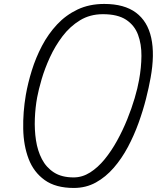

<svg xmlns="http://www.w3.org/2000/svg" viewBox="-20 -951 802 974"><path d="M354.5 2.5Q262.5 2.5 206.8 -37.5Q151 -77.5 125.2 -145Q99.5 -212.5 97.8 -296.8Q96 -381 111 -469.5Q121.5 -529.5 141.5 -594Q161.5 -658.5 193 -718.5Q224.5 -778.5 269.2 -826.5Q314 -874.5 373.5 -902.8Q433 -931 509 -931Q610.5 -931 669.8 -886.8Q729 -842.5 747.2 -758.8Q765.5 -675 744 -556.5Q735.5 -508.5 720.5 -449.2Q705.5 -390 682.8 -327Q660 -264 628.8 -205.2Q597.5 -146.5 557 -99.8Q516.5 -53 466.2 -25.2Q416 2.5 354.5 2.5ZM168.5 -457Q159 -405.5 156.8 -349Q154.5 -292.5 162.5 -239.5Q170.5 -186.5 192.5 -144Q214.5 -101.5 253.8 -76.2Q293 -51 353.5 -51Q397.5 -51 437 -76Q476.5 -101 511 -143.2Q545.5 -185.5 574.2 -237.8Q603 -290 625.5 -345.8Q648 -401.5 663.2 -453.2Q678.5 -505 685.5 -545.5Q697 -608 697.5 -667.5Q698 -727 680.2 -774.8Q662.5 -822.5 619.8 -850.8Q577 -879 502 -879Q436.5 -879 385.8 -848Q335 -817 297.2 -767.2Q259.5 -717.5 233.2 -660.2Q207 -603 191.2 -549Q175.5 -495 168.5 -457Z"/></svg>

Font: Edu VIC WA NT Hand Pre
Style: Regular
Weight: 400
Designer: Tina and Corey Anderson, Eben Sorkin, Mirko Velimirovic
Foundry: Google for Education
Version: Version 1.000